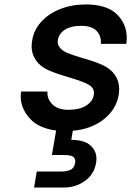

<svg xmlns="http://www.w3.org/2000/svg" viewBox="-20 -580 589 862"><path d="M513 -154Q502 -89 446 -44.5Q390 0 307 7L300 48Q358 48 385.5 72.5Q413 97 413 132Q413 142 411 153Q402 203 361 232.5Q320 262 265 262H133L145 190H254Q282 190 297.5 182Q313 174 317 153Q318 148 318 144Q318 130 307 123Q296 116 268 116H213L232 6Q153 -4 113 -49Q73 -94 73 -147Q73 -158 75 -169H193Q193 -165 193 -162Q193 -132 217.5 -109.5Q242 -87 288 -87Q336 -87 366 -105.5Q396 -124 401 -153Q402 -158 402 -162Q402 -186 377.5 -200Q353 -214 292 -232Q233 -249 197 -265Q161 -281 141.5 -309Q122 -337 122 -370Q122 -385 125 -401Q132 -445 164.5 -481.5Q197 -518 249.5 -539Q302 -560 365 -560Q459 -560 504 -516.5Q549 -473 549 -410Q549 -397 547 -383H433Q433 -387 433 -391Q433 -423 411.5 -443.5Q390 -464 344 -464Q299 -464 272 -447Q245 -430 240 -402Q239 -397 239 -392Q239 -377 251 -363.5Q263 -350 284.5 -341.5Q306 -333 348 -320Q406 -304 441.5 -287.5Q477 -271 496 -243.5Q515 -216 515 -181Q515 -168 513 -154Z"/></svg>

Font: Fz Poppins Med
Style: Italic
Weight: 500
Italic angle: -10°
Designer: Ninad Kale (Devanagari), Jonny Pinhorn (Latin)
Foundry: Indian Type Foundry
Version: Vit hóa bi Vntype.Com & FontZin.Com